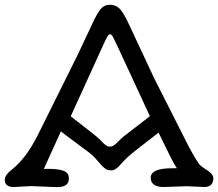

<svg xmlns="http://www.w3.org/2000/svg" viewBox="-44 -789 920 810"><path d="M254.4 -298.3Q362.3 -215.3 375 -202.6L392.6 -184.6Q407.7 -170.4 418 -170.4Q428.2 -170.4 436 -175.5Q443.8 -180.7 454.8 -192.1Q465.8 -203.6 479.5 -214.8L588.4 -298.8L455.1 -586.4Q441.9 -615.2 434.3 -629.9Q426.8 -644.5 420.7 -644.5Q414.6 -644.5 408.4 -634Q402.3 -623.5 392.6 -601.6ZM86.4 -3.9 14.2 0Q-23.9 0 -23.9 -30.8Q-23.9 -50.8 7.8 -75.2Q64.5 -120.1 113.3 -214.8L283.2 -556.6L343.8 -685.1Q365.2 -732.4 380.6 -750.7Q396 -769 419.9 -769Q443.8 -769 460.2 -752.9Q476.6 -736.8 499.5 -687.5L606.4 -459Q743.7 -186.5 752.4 -170.4L770.5 -137.7Q792 -100.1 800.3 -92.3Q808.6 -84.5 817.4 -79.1Q856 -56.2 856 -38.1Q856 0 817.9 0L744.1 -3.4L645 0Q620.1 0 606 -9.8Q591.8 -19.5 591.8 -39.1Q591.8 -79.1 680.7 -79.1Q686 -79.1 691.4 -79.1Q696.8 -79.1 702.1 -79.6Q689 -98.6 674.8 -127.9L625 -229.5L533.2 -158.2Q488.3 -123.5 466.3 -96.9Q444.3 -70.3 426.3 -70.3Q408.2 -70.3 397.7 -79.1Q387.2 -87.9 378.9 -97.7L358.4 -121.1Q349.6 -131.3 335 -143.1L259.8 -199.2Q236.8 -215.8 212.9 -234.9L141.1 -76.7H155.8Q203.6 -76.7 225.1 -68.1Q246.6 -59.6 246.6 -35.6Q246.6 0.5 196.8 0.5Z"/></svg>

Font: Oldenburg
Style: Regular
Weight: 400
Designer: Nicole Fally
Foundry: Nicole Fally
Version: Version 1.001